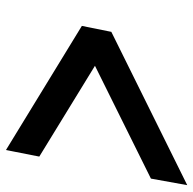

<svg xmlns="http://www.w3.org/2000/svg" viewBox="-22 -613 649 645"><g transform="rotate(90 302.5 -290.5)"><path d="M87 -340 602 -595 580 -473 201 -285 506 -98 484 14 67 -241Z"/></g></svg>

Font: MedMera Sans Semibold
Style: Italic
Weight: 600
Italic angle: -11°
Designer: Kasper Nordkvist
Foundry: UNCUT.wtf
Version: Version 1.300